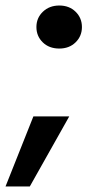

<svg xmlns="http://www.w3.org/2000/svg" viewBox="-50 -554 347 696"><path d="M165 -378Q128 -378 105 -400.5Q82 -423 82 -456Q82 -489 105.5 -511.5Q129 -534 165 -534Q201 -534 224 -511.5Q247 -489 247 -456Q247 -423 224 -400.5Q201 -378 165 -378ZM-30 122 71 -132H201L58 122Z"/></svg>

Font: DM Sans 10pt
Style: Bold Italic
Weight: 700
Italic angle: -10°
Version: Version 4.004;gftools[0.9.30]